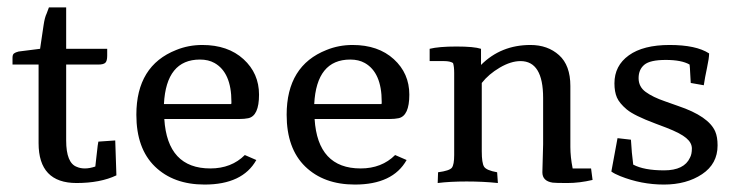

<svg xmlns="http://www.w3.org/2000/svg" viewBox="-20 -483 1960 511"><path d="M183.7 4.1Q82.7 4.1 82.7 -102V-311.2H13.3V-329.6Q13.3 -337.8 17.3 -340.8Q21.4 -343.9 29.6 -345.9L86.7 -353.1L95.9 -415.3Q99 -436.7 104.1 -446.9L110.2 -463.3H156.1V-353.1H265.3V-334.7Q265.3 -320.4 260.2 -315.8Q255.1 -311.2 241.8 -311.2H156.1V-109.2Q156.1 -49 184.7 -38.8Q193.9 -34.7 206.1 -34.7Q218.4 -34.7 233.7 -39.8Q234.7 -51 236.2 -62.2Q237.8 -73.5 238.8 -84.7Q239.8 -95.9 241.8 -106.1L286.7 -109.2L289.8 -16.3Q246.9 4.1 183.7 4.1Z M594.9 -206.1Q595.9 -207.1 595.9 -208.2V-212.2Q595.9 -289.8 551 -315.3Q534.7 -324.5 512.2 -324.5Q422.4 -324.5 416.3 -206.1ZM417.3 -166.3Q425.5 -34.7 539.8 -34.7Q595.9 -34.7 631.6 -70.4L662.2 -57.1Q625.5 8.2 524.5 8.2Q441.8 8.2 392.3 -39.8Q342.9 -87.8 342.9 -177.6Q342.9 -308.2 449 -350Q481.6 -363.3 518.4 -363.3Q586.7 -363.3 628.1 -325.5Q669.4 -287.8 669.4 -231.1Q669.4 -174.5 640.8 -168.4Q630.6 -166.3 617.3 -166.3Z M994.9 -206.1Q995.9 -207.1 995.9 -208.2V-212.2Q995.9 -289.8 951 -315.3Q934.7 -324.5 912.2 -324.5Q822.4 -324.5 816.3 -206.1ZM817.3 -166.3Q825.5 -34.7 939.8 -34.7Q995.9 -34.7 1031.6 -70.4L1062.2 -57.1Q1025.5 8.2 924.5 8.2Q841.8 8.2 792.3 -39.8Q742.9 -87.8 742.9 -177.6Q742.9 -308.2 849 -350Q881.6 -363.3 918.4 -363.3Q986.7 -363.3 1028.1 -325.5Q1069.4 -287.8 1069.4 -231.1Q1069.4 -174.5 1040.8 -168.4Q1030.6 -166.3 1017.3 -166.3Z M1425.5 -222.4Q1425.5 -320.4 1365.3 -320.4Q1339.8 -320.4 1310.2 -303.1Q1280.6 -285.7 1262.2 -262.2V-80.6Q1262.2 -49 1268.4 -39.3Q1274.5 -29.6 1303.1 -24.5L1305.1 4.1Q1266.3 0 1221.9 0Q1177.6 0 1144.9 4.1L1145.9 -24.5Q1176.5 -28.6 1182.7 -36.7Q1188.8 -44.9 1188.8 -70.4V-288.8Q1188.8 -306.1 1185.7 -315.3Q1177.6 -320.4 1162.2 -320.4H1123.5V-353.1Q1148 -359.2 1194.9 -359.2Q1241.8 -359.2 1260.2 -353.1V-310.2Q1313.3 -363.3 1391.8 -363.3Q1437.8 -363.3 1467.9 -336.2Q1498 -309.2 1498 -254.1V-91.8Q1498 -65.3 1504.1 -34.7H1553.1L1557.1 -4.1Q1522.4 4.1 1490.3 4.1Q1458.2 4.1 1451 3.1Q1423.5 -1 1423.5 -24.5L1425.5 -99Z M1867.3 -340.8Q1867.3 -328.6 1861.7 -302.6Q1856.1 -276.5 1853.1 -256.1L1818.4 -262.2Q1817.3 -277.6 1816.8 -290.3Q1816.3 -303.1 1815.3 -311.2Q1793.9 -323.5 1752 -323.5Q1710.2 -323.5 1694.9 -310.7Q1679.6 -298 1679.6 -275Q1679.6 -252 1698.5 -238.3Q1717.3 -224.5 1750 -213.3L1784.7 -201Q1866.3 -173.5 1883.7 -132.7Q1889.8 -118.4 1889.8 -95.9Q1889.8 -46.9 1848.5 -19.4Q1807.1 8.2 1746.9 8.2Q1686.7 8.2 1630.6 -14.3Q1615.3 -20.4 1607.1 -26.5L1623.5 -115.3L1659.2 -111.2Q1661.2 -75.5 1665.3 -44.9Q1693.9 -29.6 1747.4 -29.6Q1801 -29.6 1816.3 -63.3Q1821.4 -72.4 1821.4 -87.8Q1821.4 -103.1 1806.1 -115.8Q1790.8 -128.6 1754.1 -142.9L1724.5 -154.1Q1667.3 -175.5 1648 -191.8Q1628.6 -208.2 1621.9 -223.5Q1615.3 -238.8 1615.3 -261.2Q1615.3 -308.2 1653.6 -335.7Q1691.8 -363.3 1762.2 -363.3Q1832.7 -363.3 1867.3 -340.8Z"/></svg>

Font: Suravaram
Style: Regular
Weight: 400
Designer: Purushoth Kumar Guthula
Foundry: SiliconAndhra, USA.
Version: Version 1.0.4; ttfautohint (v1.2.42-39fb)